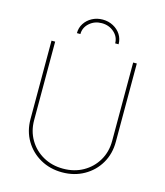

<svg xmlns="http://www.w3.org/2000/svg" viewBox="-134 -1027 976 1138"><g transform="rotate(15 354.5 -458.5)"><path d="M354.5 10.3Q280.3 10.3 220.9 -23.2Q161.6 -56.6 127.2 -114.7Q92.8 -172.9 92.8 -246.6V-727.5H115.2V-246.6Q115.2 -179.2 146.5 -126.2Q177.7 -73.2 231.9 -42.7Q286.1 -12.2 354.5 -12.2Q423.3 -12.2 477.3 -42.7Q531.2 -73.2 562.5 -126.2Q593.8 -179.2 593.8 -246.6V-727.5H616.2V-246.6Q616.2 -172.9 582 -114.7Q547.9 -56.6 488.5 -23.2Q429.2 10.3 354.5 10.3ZM354.5 -926.8Q390.1 -926.8 419.4 -911.1Q448.7 -895.5 465.6 -869.1Q482.4 -842.8 482.4 -809.6H461.4Q461.4 -849.6 430.2 -877.2Q398.9 -904.8 354.5 -904.8Q310.5 -904.8 279.3 -877.2Q248 -849.6 248 -809.6H226.6Q226.6 -842.8 243.7 -869.1Q260.7 -895.5 289.8 -911.1Q318.8 -926.8 354.5 -926.8Z"/></g></svg>

Font: Inter 17pt Thin
Style: Regular
Weight: 250
Version: Version 4.001;git-66647c0bb